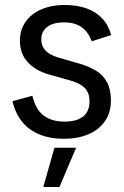

<svg xmlns="http://www.w3.org/2000/svg" viewBox="-20 -546 498 772"><path d="M236 12Q156 12 102.5 -25Q49 -62 30 -139L110 -161Q123 -106 155.5 -81.5Q188 -57 239 -57Q288 -57 314 -77.5Q340 -98 340 -139Q340 -171 322.5 -190.5Q305 -210 264 -222L175 -247Q121 -263 90.5 -297Q60 -331 60 -382Q60 -426 83 -458.5Q106 -491 146.5 -508.5Q187 -526 239 -526Q288 -526 326 -513Q364 -500 390 -473Q416 -446 427 -405L349 -380Q334 -419 307 -437.5Q280 -456 238 -456Q193 -456 169.5 -437.5Q146 -419 146 -388Q146 -361 162 -343.5Q178 -326 213 -315L300 -290Q338 -279 366.5 -261.5Q395 -244 410.5 -215Q426 -186 426 -142Q426 -94 402.5 -59.5Q379 -25 336.5 -6.5Q294 12 236 12ZM154 206 199 48H286L219 206Z"/></svg>

Font: TikTok Sans 24pt
Style: Regular
Weight: 400
Version: Version 4.000